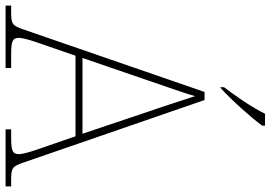

<svg xmlns="http://www.w3.org/2000/svg" viewBox="-165 -810 971 689"><g transform="rotate(90 320.5 -465.5)"><path d="M289 -784V-771H291C332 -807 402 -886 427 -921V-931H384C363 -886 318 -822 289 -784ZM-4 0H220V-20H167C117 -20 112 -29 112 -48C112 -71 134 -129 140 -147L176 -251H465L501 -147C507 -129 529 -71 529 -48C529 -29 524 -20 474 -20H440V0H645V-20H623C577 -20 573 -24 558 -68L335 -714H306L83 -68C68 -24 64 -20 18 -20H-4ZM184 -276 266 -515C281 -560 313 -649 321 -680C335 -638 360 -559 379 -505L456 -276Z"/></g></svg>

Font: Noto Serif Malayalam Thin
Style: Regular
Weight: 100
Designer: Indian type Foundry, Jelle Bosma, Monotype Design Team
Foundry: Monotype Imaging Inc.
Version: Version 2.104